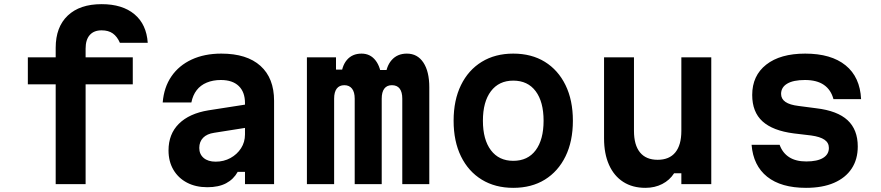

<svg xmlns="http://www.w3.org/2000/svg" viewBox="-20 -886 4240 924"><path d="M392 0H248V-480H114V-610H248V-656Q248 -756 306 -811Q364 -866 469 -866Q569 -866 627 -817.5Q685 -769 691 -680H557Q544 -710 523 -725Q502 -740 469 -740Q432 -740 412 -717.5Q392 -695 392 -652V-610H619V-480H392Z M1169 -384V-272L1011 -247Q976 -242 957.5 -223Q939 -204 939 -174Q939 -144 960 -126Q981 -108 1018 -108Q1057 -108 1089 -125.5Q1121 -143 1140 -172.5Q1159 -202 1159 -239V-390Q1159 -443 1129 -472Q1099 -501 1043 -501Q1005 -501 975 -488.5Q945 -476 926.5 -452Q908 -428 901 -393H763Q769 -466 805 -518.5Q841 -571 902.5 -599.5Q964 -628 1045 -628Q1168 -628 1233.5 -569Q1299 -510 1299 -401V0H1159V-59H1124Q1104 -23 1068 -4Q1032 15 978 15Q922 15 880 -7Q838 -29 814.5 -69Q791 -109 791 -162Q791 -241 841 -290.5Q891 -340 983 -355Z M1457 -610H1597V-551H1683L1621 -509Q1623 -566 1649 -597Q1675 -628 1720 -628Q1762 -628 1787.5 -595Q1813 -562 1817 -503L1760 -549H1896L1834 -508Q1837 -565 1864.5 -596.5Q1892 -628 1938 -628Q1989 -628 2017.5 -585Q2046 -542 2046 -466V0H1916V-411Q1916 -443 1903.5 -459.5Q1891 -476 1866 -476Q1842 -476 1829.5 -459.5Q1817 -443 1817 -411V0H1687V-411Q1687 -443 1674 -459.5Q1661 -476 1637 -476Q1613 -476 1600.5 -459.5Q1588 -443 1588 -411V0H1457Z M2450 18Q2363 18 2298.5 -21.5Q2234 -61 2198.5 -133.5Q2163 -206 2163 -305Q2163 -404 2198.5 -476.5Q2234 -549 2298.5 -588.5Q2363 -628 2450 -628Q2538 -628 2602 -588.5Q2666 -549 2701.5 -476.5Q2737 -404 2737 -305Q2737 -206 2701.5 -133.5Q2666 -61 2602 -21.5Q2538 18 2450 18ZM2450 -112Q2520 -112 2558 -163Q2596 -214 2596 -305Q2596 -396 2558 -447Q2520 -498 2450 -498Q2381 -498 2342.5 -447Q2304 -396 2304 -305Q2304 -214 2342.5 -163Q2381 -112 2450 -112Z M3403 -610V0H3259V-52H3224Q3203 -19 3167 -0.5Q3131 18 3086 18Q3024 18 2979.5 -10.5Q2935 -39 2911 -92.5Q2887 -146 2887 -220V-610H3031V-256Q3031 -188 3060 -152.5Q3089 -117 3145 -117Q3201 -117 3230 -152.5Q3259 -188 3259 -256V-610Z M3732 -189Q3746 -150 3778 -129.5Q3810 -109 3860 -109Q3913 -109 3941 -126Q3969 -143 3969 -174Q3969 -199 3948 -213.5Q3927 -228 3884 -234L3800 -244Q3699 -257 3649.5 -302Q3600 -347 3600 -429Q3600 -522 3667.5 -575Q3735 -628 3855 -628Q3980 -628 4049.5 -571.5Q4119 -515 4124 -409H3991Q3979 -454 3945 -477.5Q3911 -501 3854 -501Q3798 -501 3768.5 -483.5Q3739 -466 3739 -434Q3739 -410 3760 -395.5Q3781 -381 3824 -376L3908 -365Q4010 -353 4059 -307.5Q4108 -262 4108 -181Q4108 -119 4078.5 -74.5Q4049 -30 3993.5 -6Q3938 18 3859 18Q3739 18 3672 -35.5Q3605 -89 3597 -189Z"/></svg>

Font: Martian Mono SemiExpanded SemiBold
Style: Regular
Weight: 600
Monospace: yes
Version: Version 0.930